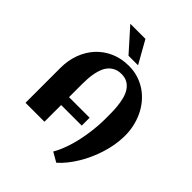

<svg xmlns="http://www.w3.org/2000/svg" viewBox="-297 -1090 1389 1389"><g transform="rotate(45 397.5 -395.0)"><path d="M749 -336.4V-327.1Q748 -286.1 740.5 -242.2Q732.9 -198.2 719.2 -154.3Q705.6 -110.4 686.5 -67.4Q667.5 -24.4 643.8 14.9Q620.1 54.2 592.8 88.6Q565.4 123 535.2 149.4L462.4 107.4Q479.5 78.6 493.4 44.7Q507.3 10.7 518.6 -26.4Q529.8 -63.5 537.8 -102.5Q545.9 -141.6 551.3 -180.2Q556.6 -218.8 559.3 -256.1Q562 -293.5 562 -327.1Q562 -353.5 561.8 -387Q561.5 -420.4 557.9 -455.1Q554.2 -489.7 545.9 -522.7Q537.6 -555.7 521.2 -581.5Q504.9 -607.4 479.2 -623Q453.6 -638.7 415.5 -638.7Q381.8 -638.7 357.7 -627.2Q333.5 -615.7 316.7 -596.4Q299.8 -577.1 289.8 -551.8Q279.8 -526.4 274.2 -498.3Q268.6 -470.2 266.8 -441.7Q265.1 -413.1 265.1 -387.7V-251.5H475.6V-170.9H265.1V0H71.3V-357.4Q71.3 -434.1 95.7 -500Q120.1 -565.9 164.8 -614.5Q209.5 -663.1 272.2 -690.7Q335 -718.3 412.1 -718.3Q464.4 -718.3 510 -703.4Q555.7 -688.5 593.3 -662.4Q630.9 -636.2 660.4 -600.3Q689.9 -564.5 709.7 -522Q729.5 -479.5 739.7 -432.1Q750 -384.8 749 -336.4ZM455.1 -767.6H357.4L203.1 -940.4H357.9Z"/></g></svg>

Font: Aclonica
Style: Regular
Weight: 400
Designer: Astigmatic (AOETI)
Foundry: Astigmatic (AOETI)
Version: Version 1.000